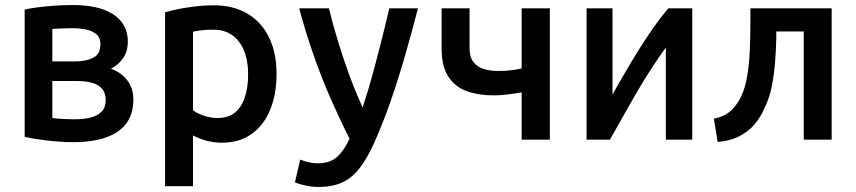

<svg xmlns="http://www.w3.org/2000/svg" viewBox="-20 -555 3400 763"><path d="M271 10Q234 10 197.5 6.5Q161 3 130.5 -1.5Q100 -6 78 -11V-517Q100 -522 130.5 -526Q161 -530 197.5 -532.5Q234 -535 271 -535Q318 -535 358 -526.5Q398 -518 427 -500Q456 -482 472 -454.5Q488 -427 488 -390Q488 -350 469 -323.5Q450 -297 421 -282Q446 -273 466 -256.5Q486 -240 498.5 -215Q511 -190 510 -154Q509 -111 492 -80Q475 -49 443.5 -29Q412 -9 368.5 0.5Q325 10 271 10ZM278 -81Q313 -81 340.5 -88Q368 -95 384 -111.5Q400 -128 400 -157Q400 -186 385.5 -202.5Q371 -219 345.5 -226Q320 -233 287 -233H188V-86Q199 -84 227 -82.5Q255 -81 278 -81ZM188 -311H279Q322 -311 350.5 -325.5Q379 -340 379 -379Q379 -406 362.5 -419.5Q346 -433 320.5 -438Q295 -443 266 -443Q248 -443 225 -442Q202 -441 188 -440Z M636 185V-506Q659 -513 689 -519Q719 -525 755 -529.5Q791 -534 829 -534Q907 -534 963 -501Q1019 -468 1049 -406.5Q1079 -345 1079 -261Q1079 -181 1054 -119.5Q1029 -58 980.5 -23Q932 12 862 12Q827 12 798 3.5Q769 -5 747 -17V185ZM844 -86Q887 -86 913.5 -107.5Q940 -129 953 -168.5Q966 -208 966 -259Q966 -342 929.5 -389.5Q893 -437 829 -437Q800 -437 779.5 -434.5Q759 -432 747 -429V-117Q762 -105 789.5 -95.5Q817 -86 844 -86Z M1246 188Q1220 188 1193 182Q1166 176 1152 170L1173 79Q1189 86 1207 90Q1225 94 1242 94Q1291 94 1319.5 68.5Q1348 43 1369 -4Q1332 -77 1295 -161Q1258 -245 1226 -336.5Q1194 -428 1169 -522H1287Q1301 -465 1321.5 -396.5Q1342 -328 1367.5 -258.5Q1393 -189 1421 -128Q1442 -191 1459.5 -255Q1477 -319 1494 -386Q1511 -453 1527 -522H1641Q1616 -425 1589 -331.5Q1562 -238 1531.5 -150.5Q1501 -63 1465 17Q1438 76 1408.5 114Q1379 152 1340 170Q1301 188 1246 188Z M2053 0V-188Q2040 -186 2021.5 -183Q2003 -180 1982 -178Q1961 -176 1941 -176Q1882 -176 1835.5 -192.5Q1789 -209 1762 -250Q1735 -291 1735 -361V-522H1846V-364Q1846 -329 1861 -309Q1876 -289 1901.5 -281Q1927 -273 1960 -273Q1991 -273 2013.5 -276Q2036 -279 2053 -283V-522H2165V0Z M2311 0V-522H2414V-179Q2432 -212 2452.5 -247Q2473 -282 2494.5 -318Q2516 -354 2539.5 -390Q2563 -426 2587 -459.5Q2611 -493 2636 -522H2731V0H2626V-366Q2598 -328 2568.5 -282.5Q2539 -237 2511 -189Q2483 -141 2456 -92.5Q2429 -44 2404 0Z M2832 9 2817 -83Q2862 -93 2886.5 -117Q2911 -141 2926 -173Q2943 -210 2950.5 -259.5Q2958 -309 2960 -363.5Q2962 -418 2962 -466V-522H3285V0H3174V-430H3065V-406Q3064 -358 3060 -307Q3056 -256 3046.5 -209.5Q3037 -163 3018 -125Q3003 -90 2978.5 -61Q2954 -32 2918 -13.5Q2882 5 2832 9Z"/></svg>

Font: Ubuntu Sans Mono Medium
Style: Regular
Weight: 500
Monospace: yes
Designer: Dalton Maag Ltd
Foundry: Dalton Maag Ltd
Version: Version 1.006